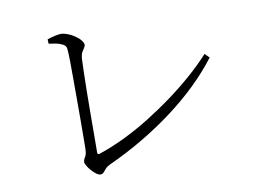

<svg xmlns="http://www.w3.org/2000/svg" viewBox="-72 -773 1145 864"><g transform="rotate(-10 500.0 -341.0)"><path d="M321 -14Q313 -14 302 -22Q291 -30 281 -41.5Q271 -53 264.5 -64Q258 -75 258 -82Q258 -91 266 -103.5Q274 -116 274 -144Q274 -158 274.5 -191.5Q275 -225 275 -270Q275 -315 275 -363.5Q275 -412 275 -458.5Q275 -505 274.5 -541Q274 -577 272 -596Q272 -604 266 -611Q260 -618 243.5 -624Q227 -630 193 -634L192 -654Q209 -660 226.5 -664Q244 -668 255 -668Q268 -668 285 -661.5Q302 -655 317.5 -644.5Q333 -634 342.5 -622Q352 -610 352 -602Q352 -595 347 -588Q342 -581 336.5 -571.5Q331 -562 329 -545Q328 -528 327 -488Q326 -448 325 -395.5Q324 -343 324 -288.5Q324 -234 323.5 -187.5Q323 -141 323 -114Q323 -104 332 -106Q389 -125 448.5 -153.5Q508 -182 567 -218.5Q626 -255 682 -296Q738 -337 787.5 -380.5Q837 -424 876 -467L896 -447Q805 -328 668 -226Q531 -124 371 -51Q356 -44 349 -35.5Q342 -27 336 -20.5Q330 -14 321 -14Z"/></g></svg>

Font: Noto Serif HK ExtraLight Light
Style: Regular
Weight: 300
Version: Version 2.002-H1;hotconv 1.1.0;makeotfexe 2.6.0